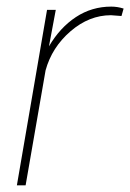

<svg xmlns="http://www.w3.org/2000/svg" viewBox="-20 -558 392 578"><path d="M345.7 -509.8 314 -512.2Q248.5 -512.2 192.4 -463.9Q136.2 -415.5 117.2 -346.2L57.1 0H30.8L121.6 -528.3H147.9L127.4 -418.5Q160.6 -475.1 208.5 -506.6Q256.3 -538.1 314.9 -538.1Q333.5 -538.1 352.1 -532.2Z"/></svg>

Font: TypoPRO Roboto
Style: Italic
Weight: 250
Italic angle: -12°
Designer: Google
Version: Version 2.136; 2016